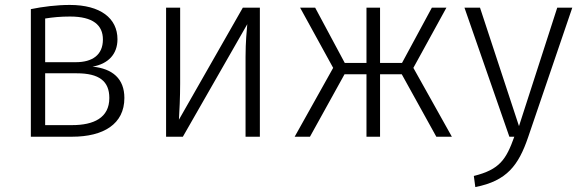

<svg xmlns="http://www.w3.org/2000/svg" viewBox="-20 -554 2355 778"><path d="M355 -284C418 -295 456 -334 456 -395C456 -480 387 -534 263 -534C210 -534 154 -527 105 -517V0H272C399 0 484 -51 484 -157C484 -235 436 -276 355 -284ZM264 -487C357 -487 397 -452 397 -394C397 -331 354 -302 287 -302H163V-479C195 -484 225 -487 264 -487ZM272 -47H163V-257H291C382 -257 423 -225 423 -157C423 -76 359 -47 272 -47Z M1033 -523H964L705 -69C707 -101 710 -159 710 -216V-523H653V0H721L982 -456C980 -433 975 -384 975 -324V0H1033Z M1789 -523H1730L1609 -299H1520V-523H1465V-299H1377L1257 -523H1196L1330 -279L1174 0H1236L1376 -253H1465V0H1520V-253H1608L1748 0H1811L1655 -279Z M2299 -523H2238L2083 -43L1925 -523H1862L2044 0H2064C2031 92 2005 133 1900 159L1906 204C2034 179 2081 116 2120 2Z"/></svg>

Font: FiraGO Light
Style: Regular
Weight: 300
Designer: bBox Type
Foundry: bBox Type GmbH
Version: Version 1.001;PS 001.001;hotconv 1.0.88;makeotf.lib2.5.64775